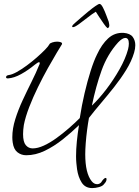

<svg xmlns="http://www.w3.org/2000/svg" viewBox="-20 -774 712 982"><path d="M452 188Q416 188 398 160Q380 132 374 91Q372 76 370.5 59.5Q369 43 369 25Q369 -10 373 -50.5Q377 -91 384 -134Q346 -97 301.5 -61.5Q257 -26 209.5 -3Q162 20 114 20Q89 20 69.5 5Q50 -10 45 -45Q44 -52 43.5 -58.5Q43 -65 43 -72Q43 -116 58 -164Q73 -212 95.5 -260.5Q118 -309 141.5 -356Q165 -403 181 -443Q183 -446 183 -448.5Q183 -451 183 -452Q183 -456 180 -456Q174 -456 158 -443Q124 -415 88 -395Q52 -375 21 -373H20Q11 -373 11 -379Q11 -388 24 -390Q41 -392 65.5 -405.5Q90 -419 117 -439Q144 -459 168.5 -480.5Q193 -502 210.5 -520Q228 -538 233 -548Q235 -553 247.5 -557Q260 -561 272 -561Q283 -561 291 -558Q299 -555 297 -548Q290 -537 270.5 -504.5Q251 -472 225.5 -426.5Q200 -381 174.5 -329Q149 -277 129.5 -226.5Q110 -176 102 -135Q100 -122 99 -110.5Q98 -99 98 -88Q98 -48 112 -31.5Q126 -15 147 -15Q173 -15 204.5 -29.5Q236 -44 268.5 -67.5Q301 -91 332 -118Q363 -145 388 -170Q398 -235 412.5 -297Q427 -359 443.5 -411Q460 -463 476 -495Q500 -547 533 -577.5Q566 -608 612 -606Q646 -603 659 -585Q672 -567 672 -543Q672 -525 666 -505Q653 -461 625.5 -416.5Q598 -372 564 -329Q530 -286 496 -246Q462 -206 435 -171Q430 -144 425.5 -109.5Q421 -75 418.5 -42Q416 -9 416 15Q416 112 449 153Q461 168 477 168Q489 168 498 158Q502 150 510 142Q516 136 520 136Q527 136 524 149Q523 153 519.5 158.5Q516 164 511 169Q504 178 486 183Q468 188 452 188ZM450 -234Q486 -268 523.5 -317Q561 -366 591.5 -420Q622 -474 635 -522Q637 -530 638 -537.5Q639 -545 639 -551Q639 -580 621 -580Q606 -580 584 -557Q529 -496 499.5 -413.5Q470 -331 450 -234ZM489 -754Q497 -754 506.5 -735.5Q516 -717 524 -695Q532 -673 536 -663Q538 -654 538.5 -650Q539 -646 539 -642Q538 -632 530 -630Q523 -635 511.5 -651.5Q500 -668 488 -686Q476 -704 470 -714Q453 -704 429 -685Q405 -666 383.5 -650.5Q362 -635 353 -635Q349 -635 349 -639Q350 -646 365 -658Q375 -667 393.5 -683Q412 -699 432 -715.5Q452 -732 468 -743Q484 -754 489 -754Z"/></svg>

Font: Allura
Style: Regular
Weight: 400
Designer: Robert E. Leuschke
Foundry: Robert E. Leuschke
Version: Version 1.110